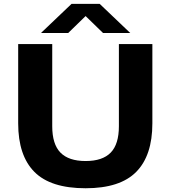

<svg xmlns="http://www.w3.org/2000/svg" viewBox="-20 -969 886 998"><path d="M74.5 -328V-740H251.5V-313Q251.5 -219.5 294.2 -175.8Q337 -132 425 -132Q513 -132 555.5 -175.8Q598 -219.5 598 -313V-740H772V-328Q772 -160.5 688 -75.5Q604 9.5 425 9.5Q243 9.5 158.8 -75.5Q74.5 -160.5 74.5 -328ZM657 -797.5H515.5L425 -885.5L334.5 -797.5H193L352 -949H498Z"/></svg>

Font: Encode Sans Expanded
Style: Bold
Weight: 700
Width: 7
Designer: Multiple Designers
Foundry: Impallari Type
Version: Version 2.000